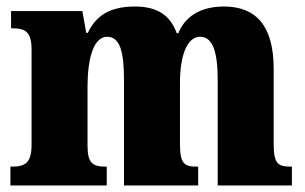

<svg xmlns="http://www.w3.org/2000/svg" viewBox="-20 -570 938 590"><path d="M12 0H308V-58H305C266 -58 249 -67 249 -122V-305C249 -385 266 -457 309 -457C350 -457 361 -408 361 -323V0H589V-58H585C546 -58 533 -67 533 -128V-316C533 -392 552 -457 595 -457C635 -457 649 -408 649 -323V0H877V-58H873C834 -58 821 -67 821 -128V-358C821 -493 765 -550 668 -550C591 -550 547 -515 528 -468H523C503 -524 462 -550 395 -550C309 -550 272 -515 250 -469H245L233 -536H14V-483H17C56 -483 77 -474 77 -418V-125C77 -67 55 -58 16 -58H12Z"/></svg>

Font: Noto Serif Ethiopic Condensed Black
Style: Regular
Weight: 900
Width: 3
Designer: Monotype Design Team
Foundry: Monotype Imaging Inc.
Version: Version 2.102